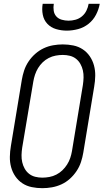

<svg xmlns="http://www.w3.org/2000/svg" viewBox="-20 -975 541 1003"><path d="M201 8Q173 8 146 2.5Q119 -3 97 -17.5Q75 -32 60 -54Q45 -76 38 -102Q31 -128 31.5 -156Q32 -184 37 -213L94 -558Q98 -582 106 -606.5Q114 -631 129 -653.5Q144 -676 164.5 -694Q185 -712 208.5 -723Q232 -734 257.5 -738.5Q283 -743 308 -743Q336 -743 363 -737.5Q390 -732 412 -717.5Q434 -703 449 -681Q464 -659 471 -633Q478 -607 477.5 -579Q477 -551 472 -522L415 -177Q411 -153 403 -128.5Q395 -104 380 -81.5Q365 -59 345 -41Q325 -23 301 -12Q277 -1 251.5 3.5Q226 8 201 8ZM201 -47Q219 -47 238 -50.5Q257 -54 274.5 -63Q292 -72 306 -85.5Q320 -99 330.5 -115.5Q341 -132 347 -150Q353 -168 356 -186L413 -531Q416 -551 416.5 -570Q417 -589 413 -607Q409 -625 400 -641Q391 -657 377 -668Q363 -679 345 -683.5Q327 -688 308 -688Q290 -688 271 -684.5Q252 -681 234.5 -672Q217 -663 203 -649.5Q189 -636 179 -619.5Q169 -603 163 -585Q157 -567 154 -549L96 -204Q93 -184 92.5 -165Q92 -146 96 -128Q100 -110 109 -94Q118 -78 132 -67Q146 -56 164 -51.5Q182 -47 201 -47ZM329 -815Q300 -815 273 -823Q246 -831 227.5 -850.5Q209 -870 203.5 -898Q198 -926 203 -955H261Q258 -937 260.5 -919.5Q263 -902 274 -889.5Q285 -877 302.5 -872Q320 -867 338 -867Q356 -867 374.5 -872Q393 -877 408 -889.5Q423 -902 431.5 -919.5Q440 -937 443 -955H501Q496 -926 481.5 -898Q467 -870 442.5 -850.5Q418 -831 388 -823Q358 -815 329 -815Z"/></svg>

Font: Iosevka Light Oblique
Style: Regular
Weight: 300
Italic angle: -9°
Monospace: yes
Designer: Belleve Invis
Foundry: Belleve Invis
Version: Version 32.5.0; ttfautohint (v1.8.4)